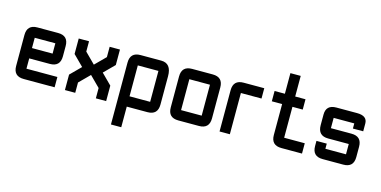

<svg xmlns="http://www.w3.org/2000/svg" viewBox="-82 -1123 3483 1757"><g transform="rotate(15 1660.0 -244.5)"><path d="M146.5 -488.3H341.8Q439.5 -488.3 439.5 -390.6V-293Q439.5 -195.3 341.8 -195.3H146.5V-97.7H439.5V0H146.5Q48.8 0 48.8 -97.7V-390.6Q48.8 -488.3 146.5 -488.3ZM341.8 -390.6H146.5V-293H341.8Z M537.1 -488.3H634.8V-390.6L732.4 -293L830.1 -390.6V-488.3H927.7V-341.8L830.1 -244.1L927.7 -146.5V0H830.1V-97.7L732.4 -195.3L634.8 -97.7V0H537.1V-146.5L634.8 -244.1L537.1 -341.8Z M1025.4 -390.6Q1025.4 -488.3 1123 -488.3H1318.4Q1416 -488.3 1416 -366.2V-97.7Q1416 0 1318.4 0H1123V195.3H1025.4ZM1318.4 -390.6H1123V-97.7H1318.4Z M1806.6 0H1611.3Q1513.7 0 1513.7 -97.7V-390.6Q1513.7 -488.3 1611.3 -488.3H1806.6Q1904.3 -488.3 1904.3 -390.6V-97.7Q1904.3 0 1806.6 0ZM1806.6 -97.7V-390.6H1611.3V-97.7Z M2099.6 -488.3H2294.9V-390.6H2099.6V0H2002V-390.6Q2002 -488.3 2099.6 -488.3Z M2587.9 0Q2490.2 0 2490.2 -97.7V-390.6H2392.6V-488.3H2490.2V-683.6H2587.9V-488.3H2685.5V-390.6H2587.9V-97.7H2783.2V0Z M2880.9 -146.5H2978.5V-97.7H3173.8V-195.3H2978.5Q2880.9 -195.3 2880.9 -295.4V-395.5Q2880.9 -488.3 2978.5 -488.3H3173.8Q3271.5 -488.3 3271.5 -415V-341.8H3173.8V-390.6H2978.5V-293H3173.8Q3271.5 -293 3271.5 -195.3V-97.7Q3271.5 0 3173.8 0H2978.5Q2880.9 0 2880.9 -97.7Z"/></g></svg>

Font: BabelStone Runic Long Branch
Style: Regular
Weight: 400
Designer: Andrew West
Foundry: BabelStone
Version: Version 3.002 March 14, 2022